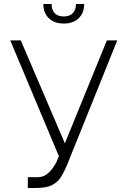

<svg xmlns="http://www.w3.org/2000/svg" viewBox="-20 -929 637 959"><path d="M119 9.9V-44H168Q192.5 -44 210.4 -56.5Q228.3 -68.9 240.9 -86.3Q253.6 -103.7 261.7 -119L274.1 -148.8L31.2 -727.3H83.8L304 -213.1L513.8 -727.3H565.7L313.6 -101.9Q300.8 -71.7 285.5 -46.3Q270.2 -21 241.8 -5.5Q213.4 9.9 160.9 9.9ZM359.4 -909.1H400.6Q400.6 -865.1 373.2 -838.2Q345.9 -811.4 298.3 -811.4Q251.1 -811.4 223.7 -838.2Q196.4 -865.1 196.4 -909.1H237.6Q237.6 -881 252.5 -864Q267.4 -846.9 298.3 -846.9Q329.2 -846.9 344.3 -864Q359.4 -881 359.4 -909.1Z"/></svg>

Font: Inter Extra Light BETA
Style: Regular
Weight: 200
Designer: Rasmus Andersson
Foundry: rsms
Version: Version 3.011;git-f93a4a705